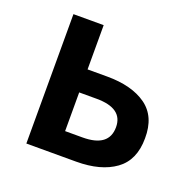

<svg xmlns="http://www.w3.org/2000/svg" viewBox="-94 -588 693 685"><g transform="rotate(20 252.0 -245.5)"><path d="M188 -88.9H253.9Q354 -88.9 354 -164.1Q354 -235.8 253.9 -235.8H188ZM73.2 0V-491.2H188V-323.2H262.2Q356.4 -323.2 411.1 -284.2Q465.8 -245.1 464.8 -162.1Q464.8 -79.1 410.2 -39.6Q355.5 0 262.2 0Z"/></g></svg>

Font: SourceSansPro-Semibold
Style: Regular
Weight: 600
Designer: Paul D. Hunt
Foundry: Adobe Systems Incorporated
Version: Version 2.020;PS 2.0;hotconv 1.0.86;makeotf.lib2.5.63406